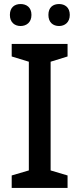

<svg xmlns="http://www.w3.org/2000/svg" viewBox="-20 -932 394 952"><path d="M29 -858C29 -821 53 -803 82 -803C111 -803 136 -821 136 -858C136 -896 111 -912 82 -912C53 -912 29 -896 29 -858ZM220 -858C220 -821 243 -803 273 -803C301 -803 326 -821 326 -858C326 -896 301 -912 273 -912C243 -912 220 -896 220 -858ZM315 0V-62L231 -87V-626L315 -652V-714H38V-652L123 -626V-87L38 -62V0Z"/></svg>

Font: Noto Sans Bamum Medium
Style: Regular
Weight: 500
Designer: Monotype Design Team
Foundry: Monotype Imaging Inc.
Version: Version 2.002